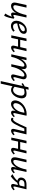

<svg xmlns="http://www.w3.org/2000/svg" viewBox="2205 -2721 805 5255"><g transform="rotate(90 2607.5 -93.5)"><path d="M141 7Q110 7 86 -7.5Q62 -22 53 -54.5Q44 -87 56 -139L117 -416H188L128 -147Q116 -98 127.5 -76.5Q139 -55 168 -55Q200 -55 231 -76.5Q262 -98 291.5 -142Q321 -186 346.5 -254Q372 -322 392 -416H440Q416 -300 382 -219.5Q348 -139 308 -89Q268 -39 225.5 -16Q183 7 141 7ZM412 195 351 167Q377 129 396 88Q415 47 429.5 7Q444 -33 453 -65L491 -69Q487 -40 480.5 -6Q474 28 464 63.5Q454 99 441 133Q428 167 412 195ZM370 6Q353 6 340.5 -3.5Q328 -13 324 -31Q320 -49 325 -77L401 -416H459L390 -97Q386 -78 389 -67.5Q392 -57 406 -57Q417 -57 429.5 -64Q442 -71 459 -85L491 -69Q459 -32 428.5 -13Q398 6 370 6Z M691 10Q638 10 602.5 -15.5Q567 -41 554 -86.5Q541 -132 554 -192Q568 -255 606 -308Q644 -361 697.5 -393Q751 -425 811 -425Q852 -425 874 -410.5Q896 -396 902.5 -372Q909 -348 903 -321Q894 -275 852.5 -243.5Q811 -212 748 -192Q685 -172 610 -162L613 -207Q676 -217 724 -234Q772 -251 801 -272.5Q830 -294 836 -318Q838 -327 836 -339.5Q834 -352 823 -361.5Q812 -371 787 -371Q748 -371 715.5 -346Q683 -321 660.5 -281Q638 -241 627 -197Q617 -153 622 -119Q627 -85 648.5 -66.5Q670 -48 706 -48Q731 -48 761.5 -58.5Q792 -69 821 -94L847 -55Q825 -35 799 -20Q773 -5 746 2.5Q719 10 691 10Z M1282 6Q1263 6 1249 -3Q1235 -12 1230 -33Q1225 -54 1233 -88L1309 -416H1380L1304 -97Q1300 -78 1303 -67.5Q1306 -57 1320 -57Q1333 -57 1348.5 -67.5Q1364 -78 1385 -97L1410 -66Q1376 -32 1344 -13Q1312 6 1282 6ZM947 0 1035 -416H1106L1017 0ZM1018 -185 1031 -244H1308L1295 -185Z M2071 6Q2051 6 2037 -3Q2023 -12 2018.5 -30Q2014 -48 2021 -77L2072 -285Q2080 -316 2073 -337.5Q2066 -359 2036 -359Q2008 -359 1974 -333Q1940 -307 1907 -259.5Q1874 -212 1847 -146Q1820 -80 1806 0H1756Q1779 -102 1813 -181Q1847 -260 1888.5 -313Q1930 -366 1974.5 -393.5Q2019 -421 2061 -421Q2093 -421 2115.5 -407.5Q2138 -394 2146.5 -364Q2155 -334 2142 -285L2093 -97Q2089 -78 2092 -67.5Q2095 -57 2109 -57Q2123 -57 2138 -67.5Q2153 -78 2174 -97L2199 -66Q2165 -32 2133 -13Q2101 6 2071 6ZM1466 0 1559 -416H1627L1535 0ZM1491 0Q1511 -92 1543.5 -168.5Q1576 -245 1616.5 -302Q1657 -359 1703 -390Q1749 -421 1796 -421Q1844 -421 1862 -385Q1880 -349 1865 -289L1795 0H1737L1800 -287Q1808 -319 1800.5 -339Q1793 -359 1765 -359Q1738 -359 1704.5 -331.5Q1671 -304 1638 -255.5Q1605 -207 1577.5 -141.5Q1550 -76 1536 0Z M2200 289 2368 -468 2433 -476 2412 -348 2269 289ZM2443 6Q2409 6 2383 -6Q2357 -18 2339.5 -37Q2322 -56 2313 -78L2342 -110Q2359 -82 2384.5 -65.5Q2410 -49 2440 -49Q2475 -49 2505 -69.5Q2535 -90 2558.5 -128.5Q2582 -167 2592 -217Q2607 -286 2586.5 -324Q2566 -362 2507 -362Q2485 -362 2456.5 -356Q2428 -350 2396 -339.5Q2364 -329 2332.5 -314Q2301 -299 2274 -280L2255 -314Q2301 -348 2352.5 -371Q2404 -394 2453.5 -406Q2503 -418 2540 -418Q2596 -418 2627 -393.5Q2658 -369 2667 -327.5Q2676 -286 2666 -235Q2654 -169 2621.5 -114.5Q2589 -60 2543 -27Q2497 6 2443 6Z M2829 7Q2769 7 2744.5 -37Q2720 -81 2732 -143Q2743 -200 2777 -250Q2811 -300 2861.5 -338Q2912 -376 2972.5 -398Q3033 -420 3098 -420Q3114 -420 3125.5 -418.5Q3137 -417 3147 -416L3077 -97Q3069 -55 3094 -55Q3108 -55 3125 -66.5Q3142 -78 3162 -97L3186 -66Q3150 -31 3121 -12.5Q3092 6 3064 6Q3044 6 3029.5 -3Q3015 -12 3010.5 -30Q3006 -48 3012 -77L3049 -243L3090 -277Q3077 -218 3050 -167Q3023 -116 2987 -76.5Q2951 -37 2910 -15Q2869 7 2829 7ZM2857 -55Q2887 -55 2917 -74Q2947 -93 2974 -125.5Q3001 -158 3021 -198Q3041 -238 3049 -278L3072 -386L3110 -356Q3102 -358 3093 -358.5Q3084 -359 3076 -359Q3026 -359 2981 -343Q2936 -327 2900 -298Q2864 -269 2839 -230Q2814 -191 2806 -143Q2798 -98 2813.5 -76.5Q2829 -55 2857 -55Z M3253 9Q3236 9 3221.5 0.5Q3207 -8 3200 -17L3218 -58Q3226 -55 3233 -52Q3240 -49 3246 -49Q3265 -49 3286 -71Q3307 -93 3333 -138.5Q3359 -184 3391.5 -253Q3424 -322 3465 -416H3617L3604 -357H3499Q3462 -273 3431 -205Q3400 -137 3371.5 -89.5Q3343 -42 3314.5 -16.5Q3286 9 3253 9ZM3560 6Q3541 6 3527 -3Q3513 -12 3508.5 -32.5Q3504 -53 3512 -88L3587 -416H3658L3582 -97Q3578 -78 3581 -67.5Q3584 -57 3598 -57Q3612 -57 3626.5 -66.5Q3641 -76 3658 -91L3682 -60Q3653 -30 3621.5 -12Q3590 6 3560 6Z M4080 6Q4061 6 4047 -3Q4033 -12 4028 -33Q4023 -54 4031 -88L4107 -416H4178L4102 -97Q4098 -78 4101 -67.5Q4104 -57 4118 -57Q4131 -57 4146.5 -67.5Q4162 -78 4183 -97L4208 -66Q4174 -32 4142 -13Q4110 6 4080 6ZM3745 0 3833 -416H3904L3815 0ZM3816 -185 3829 -244H4106L4093 -185Z M4377 7Q4355 7 4335.5 -1Q4316 -9 4302.5 -26.5Q4289 -44 4285.5 -75Q4282 -106 4292 -152L4351 -416H4422L4364 -160Q4353 -111 4360 -83Q4367 -55 4399 -55Q4424 -55 4455 -75.5Q4486 -96 4516.5 -139Q4547 -182 4574 -250.5Q4601 -319 4620 -416H4661Q4638 -302 4605 -221.5Q4572 -141 4534 -90.5Q4496 -40 4456 -16.5Q4416 7 4377 7ZM4597 6Q4580 6 4567.5 -3.5Q4555 -13 4551 -31Q4547 -49 4553 -77L4628 -416H4687L4617 -97Q4613 -76 4615.5 -66.5Q4618 -57 4632 -57Q4646 -57 4661.5 -67.5Q4677 -78 4698 -97L4722 -66Q4689 -31 4657.5 -12.5Q4626 6 4597 6Z M5064 6Q5048 6 5035 -3Q5022 -12 5017 -29Q5012 -46 5018 -71L5088 -361H5019Q4973 -361 4944 -342.5Q4915 -324 4908 -293Q4901 -255 4922.5 -234.5Q4944 -214 4981 -214Q5009 -214 5036 -223Q5063 -232 5086 -247L5077 -206Q5050 -183 5021 -173.5Q4992 -164 4963 -164Q4931 -164 4906 -173Q4881 -182 4864.5 -199.5Q4848 -217 4842 -241.5Q4836 -266 4843 -297Q4856 -356 4905.5 -386Q4955 -416 5033 -416H5161L5086 -97Q5082 -78 5085 -67.5Q5088 -57 5101 -57Q5114 -57 5128.5 -66.5Q5143 -76 5163 -93L5188 -63Q5155 -30 5124 -12Q5093 6 5064 6ZM4805 14 4746 -32Q4810 -63 4861 -104Q4912 -145 4950 -196L4991 -176Q4954 -121 4908.5 -73.5Q4863 -26 4805 14Z"/></g></svg>

Font: Ysabeau Infant Medium
Style: Italic
Weight: 500
Italic angle: -12°
Designer: Christian Thalmann (Catharsis Fonts)
Version: Version 2.001;gftools[0.9.30]; featfreeze: ss01,ss02,lnum